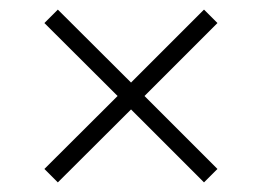

<svg xmlns="http://www.w3.org/2000/svg" viewBox="-20 -580 546 400"><path d="M100.5 -200 72.5 -228 225 -380 72.5 -532 100.5 -560 253 -408 405 -560 433 -532 281 -380 433 -228 405 -200 253 -352Z"/></svg>

Font: Encode Sans Exp XLt
Style: Regular
Weight: 200
Width: 7
Designer: Multiple Designers
Foundry: Impallari Type
Version: Version 3.002; ttfautohint (v1.8.3) -l 8 -r 50 -G 200 -x 14 